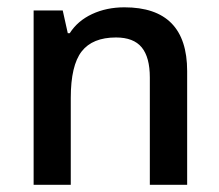

<svg xmlns="http://www.w3.org/2000/svg" viewBox="-20 -515 611 535"><path d="M501.5 -316.9V0H397.5V-298.8Q397.5 -355.5 374.8 -383.1Q352.1 -410.6 303.2 -410.6Q237.8 -410.6 207.5 -371.6Q177.2 -332.5 177.2 -242.2V0H73.7V-485.8H154.8L168.9 -422.4H174.3Q196.3 -457 236.6 -475.8Q276.9 -494.6 326.7 -494.6Q501.5 -494.6 501.5 -316.9Z"/></svg>

Font: Khula Semibold
Style: Regular
Weight: 600
Designer: Erin McLaughlin, Steve Matteson
Version: Version 1.000;PS 1.0;hotconv 1.0.72;makeotf.lib2.5.5900